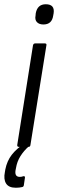

<svg xmlns="http://www.w3.org/2000/svg" viewBox="-64 -690 272 902"><path d="M25 0Q16 0 17 -9L91 -477Q93 -486 101 -486H147Q156 -486 154 -477L79 -9Q78 0 70 0ZM140 -575Q120 -575 109.5 -586Q99 -597 103 -617L104 -628Q112 -670 151 -670Q194 -670 188 -628L186 -617Q180 -575 140 -575ZM10 192Q-23 192 -35.5 172Q-48 152 -41 118L-39 106Q-31 66 -9 37.5Q13 9 52 -17L73 -4Q48 18 32 43.5Q16 69 11 100L9 110Q4 141 29 141Q38 141 45 138Q55 136 53 146L48 180Q47 188 39 189Q27 192 10 192Z"/></svg>

Font: Sofia Sans Extra Condensed
Style: Italic
Weight: 400
Italic angle: -9°
Designer: Botio Nikoltchev, Ani Petrova
Foundry: lettersoup
Version: Version 4.101; ttfautohint (v1.8.4.7-5d5b)